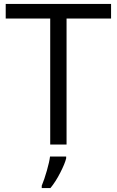

<svg xmlns="http://www.w3.org/2000/svg" viewBox="-20 -734 593 975"><path d="M544 -640V-714H9V-640H235V0H318V-640ZM236 221Q262 190 286 143Q310 96 316 70V61H234Q231 87 218 132.5Q205 178 192 209V221Z"/></svg>

Font: OpenSansMMV
Style: Regular
Weight: 400
Designer: Steve Matteson
Foundry: Ascender Corporation
Version: Version 4.000